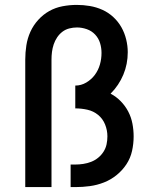

<svg xmlns="http://www.w3.org/2000/svg" viewBox="-20 -763 640 783"><path d="M83 0V-520Q83 -549 87.5 -578Q92 -607 104 -633.5Q116 -660 136 -682Q156 -704 181 -718Q206 -732 235 -737.5Q264 -743 293 -743Q320 -743 346.5 -738.5Q373 -734 397.5 -723Q422 -712 442 -693.5Q462 -675 475 -652Q488 -629 494.5 -602.5Q501 -576 501 -550Q501 -526 496.5 -503Q492 -480 483 -458.5Q474 -437 461 -417.5Q448 -398 431 -381Q454 -369 472.5 -350Q491 -331 503 -308Q515 -285 520 -259Q525 -233 525 -207Q525 -177 518.5 -147.5Q512 -118 495.5 -93Q479 -68 455.5 -49Q432 -30 404 -19Q376 -8 346.5 -4Q317 0 287 0H268V-92H287Q303 -92 319.5 -94.5Q336 -97 351.5 -103Q367 -109 380 -119.5Q393 -130 402 -144Q411 -158 414.5 -174Q418 -190 418 -207Q418 -232 408.5 -255.5Q399 -279 380 -294.5Q361 -310 336.5 -315.5Q312 -321 287 -321V-414Q311 -414 332 -426.5Q353 -439 367 -458Q381 -477 387.5 -500Q394 -523 394 -547Q394 -568 388 -587.5Q382 -607 368 -622Q354 -637 334 -644Q314 -651 294 -651Q278 -651 262.5 -647Q247 -643 234.5 -633.5Q222 -624 213 -610.5Q204 -597 199 -582Q194 -567 192 -551.5Q190 -536 190 -520V0Z"/></svg>

Font: Iosevka Custom SmBdEx
Style: Regular
Weight: 600
Width: 7
Monospace: yes
Designer: Belleve Invis
Foundry: Belleve Invis
Version: Version 11.2.4; ttfautohint (v1.8.4)